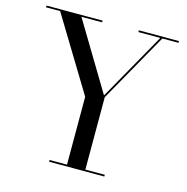

<svg xmlns="http://www.w3.org/2000/svg" viewBox="-109 -854 935 959"><g transform="rotate(15 358.0 -375.0)"><path d="M229 -9H319V-360L87.5 -741H14.5V-750H304.5V-741H197.5L408 -391L605.5 -741H492V-750H699.5V-741H616L414 -383V-9H514.5V0H229Z"/></g></svg>

Font: Bodoni* 24pt
Style: Regular
Weight: 400
Version: Version 2.3